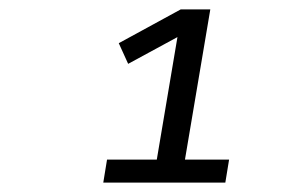

<svg xmlns="http://www.w3.org/2000/svg" viewBox="-20 -718 640 409"><path d="M200 -329 208 -378H314L358 -639L253 -582L233 -626L365 -698H428L374 -378H468L460 -329Z"/></svg>

Font: iA Writer Duo S
Style: Italic
Weight: 400
Italic angle: -9.5°
Designer: Mike Abbink, Paul van der Laan, Pieter van Rosmalen, Oliver Reichenstein
Foundry: Bold Monday and Information Architects Inc.
Version: Version 2.000